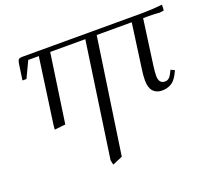

<svg xmlns="http://www.w3.org/2000/svg" viewBox="-125 -610 1190 1076"><g transform="rotate(-20 469.5 -71.5)"><path d="M59.1 -314 73.2 -411.1Q75.7 -427.2 81.5 -433.1Q87.4 -439 104 -439H817.9Q874 -439 939 -445.8L938 -418L936 -411.1L911.1 -408.2Q884.3 -411.1 841.8 -411.1H814L776.9 -141.1Q772 -104.5 772 -82Q772 -35.2 809.1 -35.2Q833 -35.2 848.1 -64.9L858.9 -86.9L881.8 -76.2L871.1 -54.2Q853 -19 829.3 -6.1Q805.7 6.8 775.9 6.8Q743.2 6.8 723.6 -14.2Q704.1 -35.2 704.1 -78.1Q704.1 -107.9 709 -141.1L746.1 -411.1H537.1L436 277.8L376 303.2L370.1 274.9L469.2 -411.1H259.8L200.2 0L134.8 6.8L137.2 -19L191.9 -411.1H128.9L83 -314Z"/></g></svg>

Font: Dihjauti
Style: Italic
Weight: 400
Italic angle: -9°
Designer: T. Christopher White
Version: Version 3.0.0